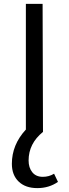

<svg xmlns="http://www.w3.org/2000/svg" viewBox="-20 -678 354 987"><path d="M258 215 278 257Q232 289 172 289Q111 289 76 255.5Q41 222 41 164Q41 66 113 -12V-658H199L201 0Q127 60 127 147Q127 184 146 207.5Q165 231 200 231Q232 231 258 215Z"/></svg>

Font: EauTestText Medium
Style: Regular
Weight: 500
Designer: Christian Thalmann (Catharsis Fonts)
Version: Version 0.001;PS 000.001;hotconv 1.0.88;makeotf.lib2.5.64775